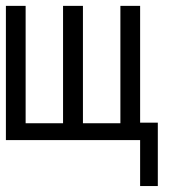

<svg xmlns="http://www.w3.org/2000/svg" viewBox="-20 -475 586 651"><path d="M0 0V-455.1H66.9V-57.1H193.8V-455.1H261.2V-57.1H388.2V-455.1H455.1V-59.1H515.1V155.8H455.1V0Z"/></svg>

Font: Anonymous Pro
Style: Regular
Weight: 400
Monospace: yes
Designer: Mark Simonson
Version: Version 1.002